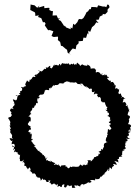

<svg xmlns="http://www.w3.org/2000/svg" viewBox="-20 -900 681 939"><path d="M320 -637 318 -641 329 -656 336 -663 350 -659 354 -679 356 -680 365 -689 364 -698 385 -700 388 -716 401 -715 408 -738 412 -731V-750L421 -744L430 -767L442 -777L451 -791L462 -787L449 -803L463 -804L468 -819L484 -827L480 -832L494 -830L506 -842V-853L516 -865L512 -876L505 -878L500 -865L493 -868H483L460 -874L455 -863L450 -865L427 -866L424 -855H417L411 -845L403 -840C401 -836 399 -831 397 -827L388 -812L380 -806L366 -807L358 -793L363 -797L346 -778L338 -784L334 -761L325 -766L326 -757L303 -766L297 -775L294 -771L291 -777L277 -798L266 -803L273 -812L264 -809L257 -825L237 -824L239 -846H232L221 -851L222 -861L217 -862L197 -860L196 -871L168 -863L173 -873L162 -862L149 -874L129 -878L130 -880L129 -869L128 -851L150 -840L152 -836L153 -822L170 -825L166 -817L182 -811L190 -791L198 -792L203 -784L199 -776L214 -754L220 -751L221 -754L241 -747L232 -724L243 -719L263 -721L264 -715L263 -704L274 -695L276 -687L278 -676L285 -675L306 -657L307 -660L311 -642L330 -630ZM320 -497C331 -498 324 -496 335 -498C325 -497 338 -491 332 -498C349 -492 350 -501 352 -497C363 -489 367 -483 357 -493C358 -484 377 -495 379 -480C370 -490 369 -491 380 -491C384 -493 386 -482 398 -475C402 -475 397 -486 405 -473C411 -469 396 -474 405 -474C402 -478 417 -467 418 -465C417 -463 417 -464 424 -467C435 -466 425 -458 431 -450C442 -446 447 -461 444 -457C445 -456 438 -443 439 -437C450 -450 460 -433 465 -443C452 -433 451 -441 459 -427C464 -423 458 -422 467 -426C475 -420 473 -418 474 -404C487 -405 474 -399 481 -401C484 -399 476 -399 492 -400C499 -383 499 -397 493 -393C501 -382 495 -385 502 -377C506 -377 509 -380 497 -362C496 -371 514 -370 497 -358C507 -357 507 -356 505 -350C518 -350 513 -334 505 -331C508 -342 522 -340 507 -335C509 -330 513 -331 519 -324C519 -318 512 -305 524 -317C510 -298 525 -299 513 -307C512 -296 512 -303 523 -294C522 -289 509 -293 519 -280C527 -268 524 -275 525 -272C509 -257 526 -263 508 -269C507 -254 507 -253 504 -248C509 -245 522 -253 505 -247C508 -235 508 -243 503 -237C503 -228 507 -231 500 -228C495 -208 496 -209 507 -205C495 -204 505 -212 500 -202C497 -200 494 -203 493 -200C486 -197 487 -182 490 -182C489 -185 487 -180 480 -166C478 -178 469 -169 480 -161C473 -166 475 -168 474 -163C459 -156 458 -160 471 -152C456 -138 459 -136 463 -153C462 -135 457 -133 456 -138C441 -126 446 -136 440 -130C440 -130 438 -119 432 -120C440 -126 428 -111 423 -110C430 -121 412 -114 407 -117C419 -100 402 -107 408 -100C413 -95 407 -98 395 -91C401 -143 395 -94 395 -94C380 -93 379 -100 387 -94C387 -83 372 -96 372 -96C366 -80 359 -87 355 -83C355 -86 357 -91 353 -83C344 -88 335 -80 337 -91C338 -91 334 -81 337 -89C333 -77 327 -86 323 -85C319 -74 308 -73 307 -91C310 -85 299 -78 301 -91C296 -93 298 -92 283 -91C283 -91 282 -84 280 -94C276 -78 279 -82 263 -99C268 -88 268 -83 267 -90C251 -101 248 -90 259 -99C241 -90 239 -93 251 -102C245 -105 239 -104 227 -115C229 -99 228 -113 217 -113C216 -108 217 -121 208 -115C208 -115 200 -116 213 -133C200 -117 202 -126 201 -135C200 -131 189 -142 199 -145C190 -140 178 -135 190 -139C190 -143 186 -153 169 -159C171 -144 168 -159 180 -166C169 -162 176 -157 165 -164C161 -166 164 -173 156 -171C163 -175 147 -184 145 -183C154 -185 156 -191 150 -188C147 -191 142 -208 144 -192C136 -214 131 -207 132 -212C146 -217 138 -226 131 -218C134 -219 134 -231 134 -229C135 -240 139 -245 129 -245C128 -239 119 -249 136 -248C128 -251 117 -258 116 -253C122 -255 118 -269 132 -266C132 -274 125 -280 130 -279C129 -287 120 -281 116 -294C119 -300 121 -304 122 -299C120 -307 123 -307 130 -306C128 -306 134 -323 127 -328C123 -333 124 -328 119 -328C124 -335 130 -346 135 -341C125 -351 131 -342 128 -356C133 -347 129 -353 131 -357C142 -363 134 -369 142 -377C134 -373 149 -365 149 -385C136 -383 143 -380 153 -384C158 -390 155 -397 161 -401C148 -400 155 -397 165 -395C165 -409 158 -404 165 -421C168 -420 174 -410 169 -415C170 -427 184 -425 168 -427C172 -434 175 -439 185 -437C183 -438 197 -435 197 -451C202 -448 194 -458 203 -459C198 -462 207 -459 197 -454C201 -467 218 -456 221 -460C215 -472 223 -463 232 -476C223 -460 223 -463 234 -473C229 -469 245 -487 242 -486C243 -470 253 -490 243 -483C249 -487 263 -479 269 -491C257 -497 257 -485 263 -489C266 -487 269 -497 286 -491C279 -497 292 -489 288 -491C288 -485 286 -493 299 -499C310 -505 311 -500 314 -504C303 -490 312 -505 321 -499ZM320 11C329 4 337 11 333 5C330 20 330 20 349 18C336 0 349 9 358 7C349 18 354 -1 359 7C373 13 368 9 374 16C368 13 376 -3 387 1C393 12 387 -1 386 9C387 -2 401 3 411 -9C403 -11 416 -8 407 -8C422 -9 418 -4 411 -4C423 -7 436 -11 420 -16C427 -23 439 -19 447 -17C445 -15 440 -20 451 -30C442 -13 450 -20 447 -24C456 -24 470 -20 471 -39C473 -34 472 -28 479 -45C481 -47 475 -42 475 -35C477 -38 491 -51 491 -49C483 -54 504 -48 489 -48C492 -59 500 -56 506 -70C515 -57 519 -74 504 -72C510 -79 521 -63 515 -73C514 -84 519 -83 526 -72C528 -81 527 -85 538 -89C532 -100 529 -101 549 -94C552 -92 553 -99 539 -113C553 -109 555 -110 559 -104C557 -115 560 -119 552 -121L562 -123C559 -137 570 -132 579 -135C581 -132 565 -148 570 -136C570 -139 585 -148 577 -145C579 -162 576 -162 590 -173C591 -166 585 -160 579 -163C598 -172 596 -181 596 -172C590 -187 588 -187 595 -187C590 -193 594 -198 595 -207C595 -198 602 -204 593 -208C609 -206 604 -223 598 -219C597 -227 597 -218 617 -221C602 -224 598 -237 611 -237C612 -247 600 -248 619 -255C610 -261 602 -250 613 -268C615 -263 612 -259 618 -261C621 -282 610 -276 611 -270C622 -282 622 -282 620 -287C620 -287 617 -293 606 -293C617 -312 606 -314 608 -312C614 -306 613 -316 609 -315C613 -322 620 -328 612 -334C600 -342 609 -337 610 -335C603 -335 602 -340 611 -359C615 -350 608 -348 612 -367C599 -360 612 -363 607 -374C596 -382 608 -371 604 -385C588 -376 601 -387 593 -388C603 -384 598 -394 587 -406C589 -405 595 -398 579 -400C587 -408 578 -421 594 -416C581 -423 585 -429 576 -425C582 -419 566 -422 578 -425C565 -447 578 -443 564 -441C563 -436 563 -441 558 -446C562 -447 563 -466 563 -469C566 -457 548 -465 555 -470C547 -467 545 -467 542 -467C546 -477 551 -490 533 -481C543 -488 545 -486 541 -486C533 -499 534 -502 520 -497C528 -508 517 -511 522 -503C519 -502 506 -510 504 -518C514 -525 514 -508 511 -525C506 -518 507 -526 500 -535C486 -526 492 -534 498 -539C490 -535 483 -528 476 -535C487 -537 479 -546 475 -535C470 -537 471 -547 457 -548C465 -548 457 -550 449 -545C446 -563 456 -556 446 -560C444 -569 437 -563 432 -567C432 -560 430 -566 427 -564C430 -569 415 -560 423 -565C424 -567 424 -580 405 -584C410 -570 411 -577 407 -578C389 -581 385 -581 392 -581C397 -574 376 -591 385 -584C389 -580 384 -592 372 -577C368 -586 373 -580 357 -594C351 -580 357 -589 352 -583C348 -582 352 -594 343 -582C341 -598 334 -584 338 -584C330 -587 331 -592 322 -582C314 -592 308 -597 313 -586C310 -589 296 -592 301 -584C301 -592 286 -589 291 -588C283 -598 278 -581 277 -579C271 -591 273 -588 268 -585C274 -579 259 -579 256 -583C248 -584 245 -572 245 -588C244 -577 240 -580 245 -585C244 -586 241 -574 232 -565C216 -574 231 -575 226 -578C215 -578 219 -563 202 -572C207 -569 208 -562 199 -562C202 -570 190 -551 200 -567C184 -549 186 -548 174 -554C178 -548 176 -550 169 -557C166 -550 179 -553 173 -547C160 -534 162 -539 157 -529C163 -545 150 -533 148 -527C144 -536 155 -526 153 -524C145 -521 145 -531 135 -517C141 -508 134 -513 134 -515C126 -509 128 -504 125 -512C124 -498 124 -495 112 -507C112 -502 102 -491 105 -490C100 -479 102 -495 107 -479C87 -474 97 -473 97 -473C89 -470 84 -479 83 -473C88 -470 92 -465 85 -455C72 -454 82 -453 78 -443C79 -443 64 -452 80 -435C73 -438 65 -428 56 -433C68 -438 62 -431 68 -432C61 -425 68 -409 53 -408C63 -415 56 -407 43 -415C43 -404 57 -395 45 -391C56 -397 40 -399 52 -392C50 -377 46 -389 40 -369C40 -369 41 -376 47 -366C33 -370 33 -373 28 -356C27 -361 42 -349 33 -345C38 -341 37 -336 38 -336C30 -330 36 -330 35 -330C22 -323 21 -331 21 -318C32 -315 23 -315 23 -317C34 -301 31 -301 28 -296C37 -297 23 -300 34 -285C26 -286 37 -293 29 -290C23 -281 38 -273 31 -269C19 -275 37 -267 29 -253C38 -262 22 -257 36 -245C27 -248 37 -249 39 -237C42 -236 33 -229 44 -220C26 -229 26 -220 27 -222C29 -218 36 -204 42 -214C46 -216 37 -212 37 -194C51 -202 53 -190 52 -183C44 -178 41 -180 39 -189C58 -180 44 -171 43 -165C59 -178 54 -173 48 -155C67 -164 56 -159 56 -159C65 -151 66 -157 69 -151C58 -150 77 -139 79 -143C73 -133 82 -127 78 -135C79 -129 72 -130 78 -120C75 -112 83 -105 98 -120C84 -101 93 -102 99 -113C91 -101 107 -108 97 -89C105 -92 95 -90 114 -85C106 -90 104 -86 118 -71C112 -72 117 -70 123 -81C132 -79 126 -67 128 -75C133 -73 125 -55 125 -66C145 -51 138 -49 135 -52C145 -46 144 -59 154 -47C157 -36 159 -48 155 -38C167 -33 158 -41 163 -32C179 -29 178 -35 166 -30C176 -38 180 -21 179 -16C196 -34 187 -29 192 -20C191 -19 200 -24 201 -20C208 -20 201 -4 220 -12C213 -19 213 -17 227 -17C221 -5 217 -7 225 -7C237 6 228 5 242 -2C249 -1 241 -9 250 3C253 -3 256 8 256 8C257 -3 268 -1 260 14C280 4 267 14 282 15C281 8 286 0 295 2C292 19 293 14 298 16C299 19 307 17 308 3C308 6 316 13 316 4Z"/></svg>

Font: Charger Distortion
Style: 1
Weight: 400
Designer: Jasper
Foundry: Cannot Into Space Fonts
Version: Version 0.98